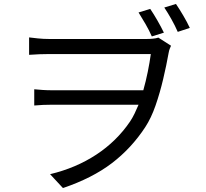

<svg xmlns="http://www.w3.org/2000/svg" viewBox="-20 -879 1040 970"><path d="M739 -834Q756 -809 775 -776Q794 -743 808 -714L747 -695Q734 -725 715.5 -757Q697 -789 680 -816ZM869 -859Q886 -834 905.5 -801Q925 -768 939 -738L878 -718Q864 -750 846 -782Q828 -814 810 -841ZM127 -690Q143 -688 171 -685Q199 -682 230 -682Q247 -682 285.5 -682Q324 -682 375.5 -682Q427 -682 481.5 -682Q536 -682 585.5 -682Q635 -682 671 -682Q707 -682 719 -682Q736 -682 752 -683.5Q768 -685 780 -689L844 -648Q841 -641 837.5 -632.5Q834 -624 832 -612Q821 -550 804.5 -480Q788 -410 766 -346.5Q744 -283 714 -237Q644 -130 545 -54.5Q446 21 298 71L233 1Q363 -30 466 -97.5Q569 -165 637 -265Q649 -283 659.5 -304.5Q670 -326 680 -350H244Q219 -350 197.5 -349Q176 -348 153 -346V-428Q173 -426 195.5 -424.5Q218 -423 242 -423H704Q717 -469 726.5 -516Q736 -563 742 -606Q727 -606 688.5 -606Q650 -606 597.5 -606Q545 -606 488.5 -606Q432 -606 379 -606Q326 -606 286.5 -606Q247 -606 230 -606Q206 -606 180 -605Q154 -604 127 -602Z"/></svg>

Font: Go Noto Kurrent-Regular
Style: Regular
Weight: 400
Designer: Monotype Design Team
Foundry: Monotype Imaging Inc.
Version: Version 2.012; ttfautohint (v1.8.4.7-5d5b)